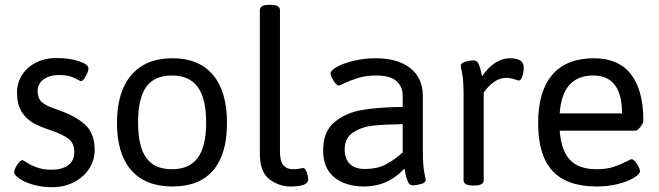

<svg xmlns="http://www.w3.org/2000/svg" viewBox="-20 -772 2749 801"><path d="M39 -54Q39 -64 51.5 -84Q64 -104 74 -104Q76 -104 93 -93Q110 -82 135.5 -73Q161 -64 192 -64Q240 -64 265 -83Q290 -102 290 -138Q290 -174 265.5 -193Q241 -212 190 -229Q147 -243 118 -259.5Q89 -276 70 -306.5Q51 -337 51 -385Q51 -427 72.5 -460Q94 -493 131.5 -511.5Q169 -530 217 -530Q268 -530 308.5 -517Q349 -504 349 -487Q349 -474 337.5 -453.5Q326 -433 317 -433Q314 -434 290.5 -446.5Q267 -459 226 -459Q187 -459 162 -441Q137 -423 137 -392Q137 -363 153.5 -347Q170 -331 215 -316Q293 -290 334 -253Q375 -216 375 -147Q375 -103 351.5 -67.5Q328 -32 287.5 -11.5Q247 9 198 9Q155 9 118.5 -1.5Q82 -12 60.5 -27Q39 -42 39 -54Z M468 -259Q468 -389 528 -459Q588 -529 700 -529Q810 -529 868.5 -459.5Q927 -390 927 -259Q927 -129 869.5 -61.5Q812 6 700 6Q587 6 527.5 -62Q468 -130 468 -259ZM840 -261Q840 -361 805 -409Q770 -457 697 -457Q624 -457 590 -409.5Q556 -362 556 -261Q556 -161 590 -113.5Q624 -66 697 -66Q770 -66 805 -113.5Q840 -161 840 -261Z M1064 -132V-730Q1064 -752 1104 -752H1108Q1148 -752 1148 -730V-140Q1148 -98 1162.5 -82Q1177 -66 1202 -66Q1221 -66 1230.5 -68.5Q1240 -71 1245 -71Q1254 -71 1260 -52.5Q1266 -34 1266 -24Q1266 6 1193 6Q1143 6 1103.5 -24.5Q1064 -55 1064 -132Z M1328 -144Q1328 -223 1375.5 -262.5Q1423 -302 1492 -313.5Q1561 -325 1660 -326V-373Q1660 -410 1634 -433.5Q1608 -457 1550 -457Q1506 -457 1473 -446.5Q1440 -436 1418 -425.5Q1396 -415 1394 -415Q1384 -415 1371.5 -435Q1359 -455 1359 -465Q1359 -478 1385.5 -493Q1412 -508 1456 -518.5Q1500 -529 1547 -529Q1640 -529 1692 -487.5Q1744 -446 1744 -372V-148Q1744 -82 1750 -53.5Q1756 -25 1756 -22Q1756 -10 1737 -4.5Q1718 1 1702 1Q1688 1 1681.5 -14.5Q1675 -30 1671.5 -47Q1668 -64 1667 -69Q1599 6 1499 6Q1422 6 1375 -32Q1328 -70 1328 -144ZM1660 -136V-254Q1585 -253 1537.5 -248Q1490 -243 1454 -220Q1418 -197 1418 -149Q1418 -109 1439.5 -88Q1461 -67 1503 -67Q1552 -67 1587.5 -85Q1623 -103 1660 -136Z M1914 -20V-371Q1914 -437 1908 -465.5Q1902 -494 1902 -497Q1902 -509 1921 -514.5Q1940 -520 1956 -520Q1970 -520 1976.5 -505.5Q1983 -491 1986.5 -475Q1990 -459 1991 -454Q2044 -529 2107 -529Q2136 -529 2150.5 -519.5Q2165 -510 2165 -490Q2165 -473 2159 -454.5Q2153 -436 2145 -436Q2140 -436 2125.5 -441.5Q2111 -447 2090 -447Q2064 -447 2040 -429.5Q2016 -412 1998 -386V-20Q1998 2 1958 2H1954Q1914 2 1914 -20Z M2225 -258Q2225 -391 2284 -460Q2343 -529 2458 -529Q2560 -529 2612 -462.5Q2664 -396 2664 -268Q2664 -259 2652 -243Q2640 -227 2631 -227H2315Q2321 -144 2358 -105Q2395 -66 2469 -66Q2511 -66 2541.5 -76.5Q2572 -87 2592 -97.5Q2612 -108 2615 -108Q2625 -108 2637.5 -88Q2650 -68 2650 -58Q2650 -46 2625 -30.5Q2600 -15 2558.5 -4.5Q2517 6 2470 6Q2345 6 2285 -59Q2225 -124 2225 -258ZM2575 -299Q2575 -457 2455 -457Q2326 -457 2315 -299Z"/></svg>

Font: Asap-Regular
Style: Regular
Weight: 400
Designer: Pablo Cosgaya
Foundry: Omnibus-Type
Version: Version 2.000; ttfautohint (v1.8)